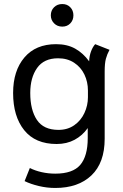

<svg xmlns="http://www.w3.org/2000/svg" viewBox="-20 -714 608 952"><path d="M45 0ZM102 184 128 119Q153 132 186 139.5Q219 147 254 147Q341 147 378 103.5Q415 60 415 -29V-79Q389 -42 350 -21Q311 0 261 0Q155 0 100 -68.5Q45 -137 45 -253Q45 -363 101 -429Q157 -495 258 -495Q313 -495 352.5 -473Q392 -451 422 -410Q423 -437 431.5 -459.5Q440 -482 452 -495L523 -467Q511 -445 505 -422.5Q499 -400 499 -359V-26Q499 93 433.5 155.5Q368 218 254 218Q213 218 173 208.5Q133 199 102 184ZM416 -232V-265Q416 -308 398.5 -344.5Q381 -381 347.5 -403Q314 -425 268 -425Q198 -425 164 -377Q130 -329 130 -253Q130 -169 163 -119.5Q196 -70 270 -70Q315 -70 348 -93Q381 -116 398.5 -153.5Q416 -191 416 -232ZM232 -638Q232 -662 248 -678Q264 -694 289 -694Q313 -694 328.5 -678Q344 -662 344 -638Q344 -614 328.5 -598Q313 -582 289 -582Q264 -582 248 -598.5Q232 -615 232 -638Z"/></svg>

Font: Niramit
Style: Regular
Weight: 400
Version: Version 1.000; ttfautohint (v1.6)